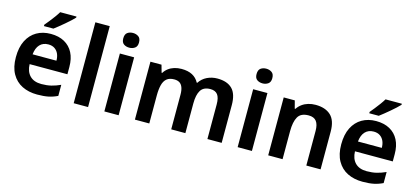

<svg xmlns="http://www.w3.org/2000/svg" viewBox="-63 -1249 3770 1742"><g transform="rotate(15 1822.0 -378.0)"><path d="M302 -554Q377 -554 430.5 -524.5Q484 -495 512.5 -440Q541 -385 541 -307V-239H186Q188 -170 226 -131Q264 -92 335 -92Q386 -92 427 -102Q468 -112 512 -132V-28Q471 -8 428 1Q385 10 322 10Q242 10 180.5 -20.5Q119 -51 84 -113Q49 -175 49 -268Q49 -361 81 -424.5Q113 -488 170 -521Q227 -554 302 -554ZM305 -456Q255 -456 225 -424Q195 -392 189 -332H413Q413 -368 401 -395.5Q389 -423 365 -439.5Q341 -456 305 -456ZM485 -756Q472 -742 450.5 -722Q429 -702 403.5 -680.5Q378 -659 354 -639.5Q330 -620 311 -606H222V-619Q238 -638 258.5 -663.5Q279 -689 299 -716.5Q319 -744 332 -766H485Z M799 0H664V-760H799Z M1086 -544V0H952V-544ZM1020 -755Q1049 -755 1071.5 -739.5Q1094 -724 1094 -685Q1094 -648 1071.5 -632.5Q1049 -617 1020 -617Q989 -617 967.5 -632.5Q946 -648 946 -685Q946 -724 967.5 -739.5Q989 -755 1020 -755Z M1867 -554Q1959 -554 2006.5 -506.5Q2054 -459 2054 -354V0H1920V-325Q1920 -388 1898 -416.5Q1876 -445 1830 -445Q1766 -445 1739.5 -402.5Q1713 -360 1713 -279V0H1580V-325Q1580 -366 1570 -393Q1560 -420 1540.5 -432.5Q1521 -445 1490 -445Q1446 -445 1420.5 -424Q1395 -403 1384.5 -362Q1374 -321 1374 -262V0H1239V-544H1343L1363 -473H1368Q1384 -499 1408 -517Q1432 -535 1463 -544.5Q1494 -554 1530 -554Q1591 -554 1631.5 -532.5Q1672 -511 1694 -469H1699Q1726 -511 1770.5 -532.5Q1815 -554 1867 -554Z M2338 -544V0H2204V-544ZM2272 -755Q2301 -755 2323.5 -739.5Q2346 -724 2346 -685Q2346 -648 2323.5 -632.5Q2301 -617 2272 -617Q2241 -617 2219.5 -632.5Q2198 -648 2198 -685Q2198 -724 2219.5 -739.5Q2241 -755 2272 -755Z M2789 -554Q2881 -554 2932 -506.5Q2983 -459 2983 -354V0H2849V-325Q2849 -385 2826 -415Q2803 -445 2753 -445Q2680 -445 2653 -398Q2626 -351 2626 -262V0H2491V-544H2595L2614 -471H2620Q2638 -498 2663.5 -516.5Q2689 -535 2721 -544.5Q2753 -554 2789 -554Z M3358 -554Q3433 -554 3486.5 -524.5Q3540 -495 3568.5 -440Q3597 -385 3597 -307V-239H3242Q3244 -170 3282 -131Q3320 -92 3391 -92Q3442 -92 3483 -102Q3524 -112 3568 -132V-28Q3527 -8 3484 1Q3441 10 3378 10Q3298 10 3236.5 -20.5Q3175 -51 3140 -113Q3105 -175 3105 -268Q3105 -361 3137 -424.5Q3169 -488 3226 -521Q3283 -554 3358 -554ZM3361 -456Q3311 -456 3281 -424Q3251 -392 3245 -332H3469Q3469 -368 3457 -395.5Q3445 -423 3421 -439.5Q3397 -456 3361 -456ZM3541 -756Q3528 -742 3506.5 -722Q3485 -702 3459.5 -680.5Q3434 -659 3410 -639.5Q3386 -620 3367 -606H3278V-619Q3294 -638 3314.5 -663.5Q3335 -689 3355 -716.5Q3375 -744 3388 -766H3541Z"/></g></svg>

Font: Noto Sans Oriya SemiBold
Style: Regular
Weight: 600
Version: Version 2.003